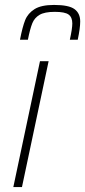

<svg xmlns="http://www.w3.org/2000/svg" viewBox="-20 -758 345 778"><path d="M34 0 142 -510H177L69 0ZM305 -671Q305 -644 295 -597H263Q273 -642 273 -663Q273 -688 258 -699Q243 -710 202 -710Q161 -710 140.5 -698Q120 -686 111 -664Q102 -642 93 -597H61Q71 -649 82 -676.5Q93 -704 120 -721Q147 -738 199 -738Q259 -738 282 -721Q305 -704 305 -671Z"/></svg>

Font: Saira Semi Condensed Thin
Style: Italic
Weight: 100
Width: 4
Italic angle: -12°
Designer: Hector Gatti with collaboration of the Omnibus-Type team
Foundry: Omnibus-Type
Version: Version 1.001; ttfautohint (v1.8)